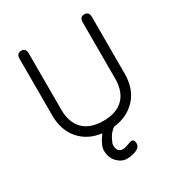

<svg xmlns="http://www.w3.org/2000/svg" viewBox="-192 -756 1011 1085"><g transform="rotate(-30 313.0 -214.0)"><path d="M488.3 -592.8Q488.3 -627.9 518.6 -627.9Q548.8 -627.9 548.8 -591.8V-223.6Q548.8 -125 493.7 -64.5Q438.5 -3.9 346.7 6.8Q320.3 25.4 305.2 54.2Q290 83 290 93.8Q290 141.6 326.2 141.6Q341.8 141.6 363.3 133.3Q384.8 125 390.6 125Q410.2 125 410.2 150.4Q410.2 175.8 382.3 188Q354.5 200.2 320.3 200.2Q286.1 200.2 257.8 170.9Q229.5 141.6 229.5 93.8Q229.5 61.5 270.5 5.9Q181.6 -5.9 128.9 -66.4Q76.2 -127 76.2 -223.6V-591.8Q76.2 -627.9 106.4 -627.9Q136.7 -627.9 136.7 -592.8V-225.6Q136.7 -142.6 181.6 -97.2Q226.6 -51.8 312.5 -51.8Q398.4 -51.8 443.4 -97.2Q488.3 -142.6 488.3 -225.6Z"/></g></svg>

Font: Jura
Style: Medium
Weight: 500
Version: Version 2.6.1